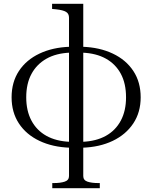

<svg xmlns="http://www.w3.org/2000/svg" viewBox="-20 -767 801 1010"><path d="M418 -747V159Q418 181 440 188.5Q462 196 497 196H505V223H255V196H263Q298 196 320.5 188.5Q343 181 343 159V-674Q343 -695 327.5 -704.5Q312 -714 275 -718L254 -720V-747ZM348 -521V-490Q275 -487 224 -458Q173 -429 145.5 -378Q118 -327 118 -255Q118 -184 145.5 -132.5Q173 -81 224 -52.5Q275 -24 348 -21V10Q257 7 187.5 -26Q118 -59 79.5 -117.5Q41 -176 41 -255Q41 -335 79.5 -393.5Q118 -452 187.5 -485Q257 -518 348 -521ZM413 10V-21Q486 -24 537 -52.5Q588 -81 615.5 -132.5Q643 -184 643 -255Q643 -328 615.5 -379Q588 -430 537 -458.5Q486 -487 413 -490V-521Q504 -518 573.5 -485Q643 -452 681.5 -393.5Q720 -335 720 -255Q720 -176 681 -117.5Q642 -59 573 -26Q504 7 413 10Z"/></svg>

Font: Roboto Serif 120pt Expanded Light
Style: Regular
Weight: 300
Width: 7
Designer: Greg Gazdowicz
Foundry: Commercial Type
Version: Version 1.008